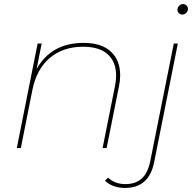

<svg xmlns="http://www.w3.org/2000/svg" viewBox="-20 -732 963 949"><path d="M574 -360Q574 -334 568 -305L507 0H487L548 -305Q554 -334 554 -358Q554 -426 512.5 -463.5Q471 -501 391 -501Q292 -501 226.5 -446Q161 -391 140 -287L83 0H63L166 -517H186L161 -391Q234 -520 393 -520Q482 -520 528 -477Q574 -434 574 -360ZM499 161 514 146Q548 178 600 178Q650 178 680.5 150.5Q711 123 723 63L839 -517H859L742 69Q717 197 598 197Q568 197 541.5 187.5Q515 178 499 161ZM857 -684Q857 -695 865.5 -703.5Q874 -712 885 -712Q895 -712 902 -705Q909 -698 909 -688Q909 -677 900.5 -668.5Q892 -660 881 -660Q871 -660 864 -667Q857 -674 857 -684Z"/></svg>

Font: Montserrat Alternates Thin
Style: Italic
Weight: 250
Italic angle: -11.3°
Designer: Julieta Ulanovsky
Foundry: Julieta Ulanovsky
Version: Version 7.200